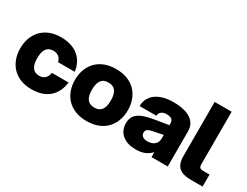

<svg xmlns="http://www.w3.org/2000/svg" viewBox="-69 -1225 2245 1742"><g transform="rotate(30 1053.5 -354.0)"><path d="M296 12C461 12 543 -80 559 -210H384C376 -158 347 -129 296 -129C229 -129 202 -178 202 -260C202 -342 229 -391 296 -391C343 -391 375 -366 384 -322H559C543 -445 457 -532 296 -532C120 -532 24 -414 24 -260C24 -106 120 12 296 12Z M874 12C1055 12 1151 -106 1151 -260C1151 -414 1055 -532 874 -532C693 -532 597 -414 597 -260C597 -106 693 12 874 12ZM775 -260C775 -342 802 -391 874 -391C946 -391 973 -342 973 -260C973 -178 946 -129 874 -129C802 -129 775 -178 775 -260Z M1549 0H1719V-370C1719 -470 1637 -532 1473 -532C1329 -532 1225 -468 1224 -347H1400C1400 -377 1423 -406 1475 -406C1536 -406 1545 -377 1545 -349V-332L1409 -310C1252 -285 1194 -243 1194 -150C1194 -45 1277 12 1386 12C1455 12 1505 -4 1549 -52ZM1375 -157C1375 -189 1397 -201 1447 -210L1545 -230V-196C1545 -130 1498 -105 1443 -105C1400 -105 1375 -125 1375 -157Z M1795 -720V-151C1795 -16 1882 0 1967 0H2084V-126H2018C1981 -126 1973 -140 1973 -169V-720Z"/></g></svg>

Font: Aspekta 850
Style: Regular
Weight: 850
Designer: Ivo Dolenc
Version: Version 2.000